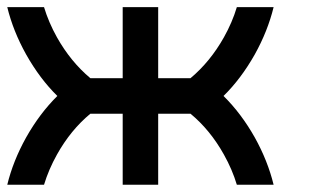

<svg xmlns="http://www.w3.org/2000/svg" viewBox="-20 -508 870 528"><path d="M503.9 -293Q558.1 -338.4 595.7 -405.3Q618.7 -446.3 631.3 -488.3H732.4Q716.3 -422.4 680.7 -358.4Q642.6 -291 594.7 -244.1Q643.6 -195.8 680.7 -129.9Q716.3 -65.9 732.4 0H631.3Q618.7 -42 595.7 -83Q558.1 -150.4 503.9 -195.3H415V0H317.4V-195.3H228.5Q174.3 -150.4 136.7 -83Q113.8 -42 101.1 0H0Q16.1 -65.9 51.8 -129.9Q88.9 -195.8 137.7 -244.1Q89.8 -291 51.8 -358.4Q16.1 -422.4 0 -488.3H101.1Q113.8 -446.3 136.7 -405.3Q174.3 -338.4 228.5 -293H317.4V-488.3H415V-293Z"/></svg>

Font: Arounder
Style: Regular
Weight: 400
Designer: Maxim Raikov
Foundry: Maxim Raikov
Version: Version 1.00 March 23, 2021, initial release